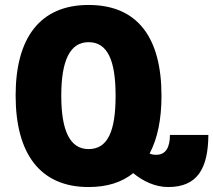

<svg xmlns="http://www.w3.org/2000/svg" viewBox="-20 -744 860 774"><path d="M337 10C412 10 471 -9 517 -46C556 -14 605 10 658 10C776 10 819 -65 820 -200H665C665 -151 649 -120 610 -120C601 -120 592 -121 583 -125C615 -185 631 -263 631 -358C631 -592 535 -724 337 -724C141 -724 43 -591 43 -359C43 -124 142 10 337 10ZM337 -143C262 -143 227 -217 227 -358C227 -500 262 -574 337 -574C413 -574 446 -502 446 -358C446 -214 414 -143 337 -143Z"/></svg>

Font: Noto Sans Georgian Condensed Black
Style: Regular
Weight: 900
Width: 3
Designer: Monotype Design Team, Akaki Razmadze
Foundry: Google LLC
Version: Version 2.005